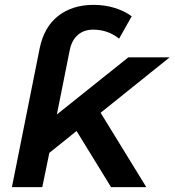

<svg xmlns="http://www.w3.org/2000/svg" viewBox="-20 -770 718 790"><path d="M29 0 143 -570Q161 -659 219.5 -704.5Q278 -750 365 -750Q411 -750 451.5 -737.5Q492 -725 522 -703L470 -611Q424 -648 363 -648Q325 -648 300 -626Q275 -604 267 -564L214 -299L508 -534H678L394 -306L582 0H437L295 -231L183 -141L154 0Z"/></svg>

Font: Montserrat SemiBold
Style: Italic
Weight: 600
Italic angle: -11.3°
Designer: Julieta Ulanovsky
Foundry: Julieta Ulanovsky
Version: Version 9.000; ttfautohint (v1.8.4.7-5d5b)